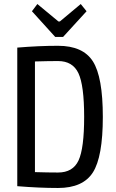

<svg xmlns="http://www.w3.org/2000/svg" viewBox="-20 -927 578 956"><path d="M255 -743 139 -871 166 -907 271 -820H278L382 -907L411 -871L294 -743ZM269 -699Q393 -699 442.5 -621.5Q492 -544 492 -345Q492 -146 442.5 -68.5Q393 9 269 9Q174 9 66 0V-690Q174 -699 269 -699ZM269 -68Q343 -68 371 -128Q399 -188 399 -345Q399 -502 370.5 -562.5Q342 -623 269 -623Q222 -623 154 -621V-70Q220 -68 269 -68Z"/></svg>

Font: exo2condensed_r
Style: Regular
Weight: 400
Width: 3
Designer: Natanael Gama
Version: Version 1.001;PS 001.001;hotconv 1.0.70;makeotf.lib2.5.58329